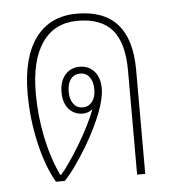

<svg xmlns="http://www.w3.org/2000/svg" viewBox="-43 -548 537 589"><g transform="rotate(-5 225.5 -254.0)"><path d="M106 0Q77 -50 60 -124.5Q43 -199 43 -276Q43 -388 87.5 -448Q132 -508 215 -508Q381 -508 381 -320V0H356V-320Q356 -406 321.5 -446Q287 -486 215 -486Q144 -486 106 -431.5Q68 -377 68 -275Q68 -206 82 -139Q96 -72 121 -20H124Q148 -47 185 -108Q219 -165 237 -212Q223 -201 207 -201Q180 -201 163.5 -220Q147 -239 147 -272Q147 -305 164 -325Q181 -345 209 -345Q237 -345 254 -325.5Q271 -306 271 -273Q271 -243 254 -198.5Q237 -154 204 -98Q187 -70 168 -43Q149 -16 133 0ZM208 -220Q226 -220 237 -234Q248 -248 248 -272Q248 -296 237.5 -310Q227 -324 209 -324Q190 -324 179.5 -310Q169 -296 169 -272Q169 -248 179.5 -234Q190 -220 208 -220Z"/></g></svg>

Font: Noto Sans Thai Looped UI Narrow Thin
Style: Regular
Weight: 100
Width: 4
Designer: Cadson Demak Team
Foundry: Cadson Demak Co., Ltd.
Version: Version 1.000; ttfautohint (v1.8.4.7-5d5b)